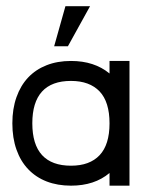

<svg xmlns="http://www.w3.org/2000/svg" viewBox="-20 -586 455 606"><path d="M388.7 -393.6V0H325.7V-40Q278.3 0 204.1 0Q161.6 0 127.4 -13.2Q93.3 -26.4 69.1 -51.8Q44.9 -77.1 32 -113.8Q19 -150.4 19 -196.8Q19 -242.7 32 -279.3Q44.9 -315.9 68.8 -341.3Q92.8 -366.7 127 -380.1Q161.1 -393.6 204.1 -393.6Q277.8 -393.6 325.7 -354V-393.6ZM294.4 -297.4Q262.7 -330.6 204.1 -330.6Q143.1 -330.6 112.5 -296.9Q82 -263.2 82 -196.8Q82 -129.9 112.8 -96.4Q143.6 -63 204.1 -63Q263.2 -63 294.4 -96.2Q325.7 -129.4 325.7 -196.8Q325.7 -264.2 294.4 -297.4ZM264.2 -566.4 194.3 -439.9H150.9L186.5 -566.4Z"/></svg>

Font: Fibel Sued LRS
Style: Regular
Weight: 400
Designer: Peter Wiegel
Foundry: Peter Wiegel
Version: Version 000.000